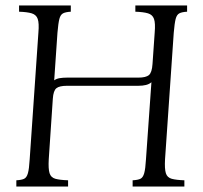

<svg xmlns="http://www.w3.org/2000/svg" viewBox="-20 -685 747 705"><path d="M40 0V-23Q59 -24 68.5 -28.5Q78 -33 82.5 -49Q87 -65 89 -100L121 -565Q124 -600 118.5 -615.5Q113 -631 96.5 -636Q80 -641 50 -642V-665H240V-642Q221 -641 211.5 -636Q202 -631 198 -615.5Q194 -600 191 -565L179 -390Q187 -396 199 -398Q211 -400 226 -400H488Q516 -400 527 -409.5Q538 -419 540 -450L548 -565Q551 -600 545.5 -615.5Q540 -631 523.5 -636Q507 -641 477 -642V-665H667V-642Q648 -641 638.5 -636Q629 -631 625 -615.5Q621 -600 618 -565L586 -100Q584 -65 589 -49Q594 -33 610.5 -28.5Q627 -24 657 -23V0H467V-23Q486 -24 495.5 -28.5Q505 -33 509.5 -49Q514 -65 516 -100L536 -383Q528 -376 516 -373Q504 -370 488 -370H226Q198 -370 187 -361Q176 -352 174 -323L159 -100Q157 -65 162 -49Q167 -33 183.5 -28.5Q200 -24 230 -23V0Z"/></svg>

Font: Bona Nova
Style: Italic
Weight: 400
Italic angle: -4°
Designer: Mateusz Machalski
Foundry: Capitalics
Version: Version 4.001; ttfautohint (v1.8.3)